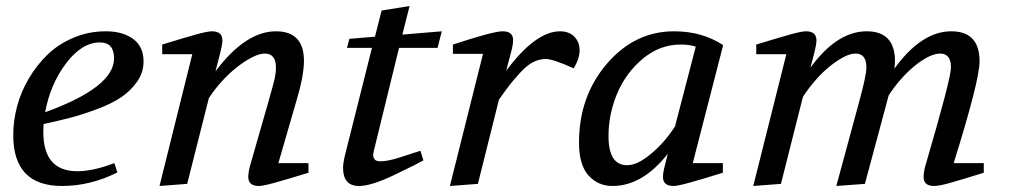

<svg xmlns="http://www.w3.org/2000/svg" viewBox="-20 -611 3356 638"><path d="M24 -162Q24 -210 37 -258.5Q50 -307 76.5 -351.5Q103 -396 139 -430.5Q175 -465 225 -486Q275 -507 332 -507Q388 -507 422.5 -481.5Q457 -456 457 -407Q457 -370 435.5 -339.5Q414 -309 383 -288Q352 -267 304 -249Q256 -231 216.5 -220.5Q177 -210 125 -199Q124 -190 124 -172Q124 -42 237 -42Q289 -42 360 -69L370 -38Q280 7 186 7Q24 7 24 -162ZM130 -238Q359 -321 359 -417Q359 -470 312 -470Q252 -470 199.5 -400.5Q147 -331 130 -238Z M510 7 619 -431H519V-463Q594 -486 632 -496.5Q670 -507 684 -507Q719 -507 719 -477Q719 -469 717 -459Q715 -449 712 -436L696 -374Q796 -507 897 -507Q990 -507 990 -409Q990 -359 965 -276L905 -69H1005V-37Q930 -14 892 -3.5Q854 7 840 7Q805 7 805 -23Q805 -40 812 -64Q888 -327 892.5 -348.5Q897 -370 897 -386Q897 -433 860 -433Q842 -433 817.5 -420.5Q793 -408 767 -387.5Q741 -367 716.5 -340Q692 -313 674 -285L602 0Z M1120 -53Q1120 -68 1125 -90L1216 -452H1133L1141 -482L1226 -489L1248 -576L1341 -591L1317 -496L1448 -507L1434 -452H1306L1222 -109Q1220 -99 1220 -97Q1220 -75 1243 -75Q1269 -75 1309 -88Q1349 -101 1377 -110L1387 -78Q1368 -67 1291 -30Q1214 7 1173 7Q1120 7 1120 -53Z M1475 7 1585 -432H1485V-463Q1619 -507 1650 -507Q1685 -507 1685 -478Q1685 -462 1678 -437L1662 -376Q1760 -507 1841 -507Q1871 -507 1888.5 -489Q1906 -471 1906 -444Q1906 -415 1886 -384Q1818 -415 1793 -415Q1772 -415 1751.5 -404.5Q1731 -394 1709 -370Q1687 -346 1674.5 -330Q1662 -314 1638 -280L1568 0Z M1904 -137Q1904 -291 1996.5 -399Q2089 -507 2220 -507Q2313 -507 2383 -461L2282 -69H2382V-37Q2308 -14 2269.5 -3.5Q2231 7 2218 7Q2183 7 2183 -23Q2183 -38 2190 -64L2199 -100Q2115 7 2015 7Q1967 7 1935.5 -28Q1904 -63 1904 -137ZM2002 -159Q2002 -62 2064 -62Q2098 -62 2143.5 -100Q2189 -138 2223 -191L2292 -456Q2271 -463 2242 -463Q2172 -463 2115.5 -415.5Q2059 -368 2030.5 -299.5Q2002 -231 2002 -159Z M2483 7 2593 -431H2493V-463Q2568 -486 2606 -496.5Q2644 -507 2658 -507Q2693 -507 2693 -477Q2693 -469 2691 -459Q2689 -449 2686 -436L2673 -386Q2761 -507 2860 -507Q2954 -507 2954 -407Q2954 -404 2953.5 -398Q2953 -392 2952 -383Q3042 -507 3141 -507Q3235 -507 3235 -407Q3235 -344 3149 -69H3249V-37Q3175 -14 3138 -3.5Q3101 7 3084 7Q3049 7 3049 -23Q3049 -40 3056 -64Q3140 -350 3140 -387Q3140 -433 3104 -433Q3086 -433 3063.5 -421.5Q3041 -410 3018 -391Q2995 -372 2973 -347Q2951 -322 2933 -294L2854 0L2759 7L2835 -273Q2859 -361 2859 -387Q2859 -433 2823 -433Q2805 -433 2782.5 -421Q2760 -409 2736 -389.5Q2712 -370 2689 -343.5Q2666 -317 2648 -289L2575 0Z"/></svg>

Font: Volkhov
Style: Italic
Weight: 400
Italic angle: -12°
Designer: Cyreal (www.cyreal.org)
Foundry: Cyreal (www.cyreal.org)
Version: Version 1.010